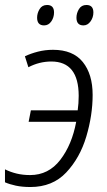

<svg xmlns="http://www.w3.org/2000/svg" viewBox="-31 -741 431 771"><path d="M186 -691Q186 -721 158 -721Q138 -721 128 -704.5Q118 -688 118 -670Q118 -639 146 -639Q164 -639 175 -655Q186 -671 186 -691ZM344 -691Q344 -721 316 -721Q296 -721 286 -704.5Q276 -688 276 -670Q276 -639 304 -639Q321 -639 332.5 -655Q344 -671 344 -691ZM341 -360Q341 -443 301.5 -492Q262 -541 182 -541Q150 -541 121 -533.5Q92 -526 69 -515L83 -471Q127 -494 175 -494Q285 -494 285 -356Q285 -326 281 -298H93L84 -252H275Q258 -160 211 -99Q164 -38 90 -38Q61 -38 36 -44Q11 -50 -11 -61V-9Q7 -1 32.5 4.5Q58 10 91 10Q180 10 235 -48.5Q290 -107 315.5 -192.5Q341 -278 341 -360Z"/></svg>

Font: Noto Sans UI SemiCondensed Light
Style: Italic
Weight: 300
Width: 4
Designer: Monotype Design Team
Foundry: Monotype Imaging Inc.
Version: 1.001